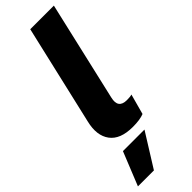

<svg xmlns="http://www.w3.org/2000/svg" viewBox="-328 -724 977 977"><g transform="rotate(-45 160.0 -235.5)"><path d="M182 9Q92 9 55.5 -40.5Q19 -90 39 -173L164 -712H334L210 -175Q194 -109 257 -109Q281 -109 293 -113L263 -3Q233 9 182 9ZM214 60 101 241H-14L59 60Z"/></g></svg>

Font: Work Sans
Style: Bold Italic
Weight: 700
Italic angle: -13°
Designer: Wei Huang
Foundry: Wei Huang
Version: Version 2.010; ttfautohint (v1.8.3)